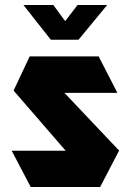

<svg xmlns="http://www.w3.org/2000/svg" viewBox="-20 -743 520 763"><path d="M102 0 27 -143V-144H241L34 -383L98 -519H372L446 -375V-374H236L453 -145V-144L378 0ZM182 -585 74 -722V-723H192L239 -659L288 -723H405V-722L292 -585Z"/></svg>

Font: Foldit Thin
Style: Bold
Weight: 700
Version: Version 1.003